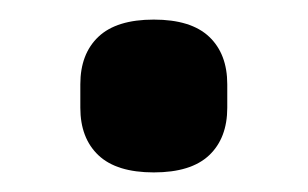

<svg xmlns="http://www.w3.org/2000/svg" viewBox="-20 -165 314 196"><path d="M137 11Q99 11 80.5 -6.5Q62 -24 62 -55V-79Q62 -110 80.5 -127.5Q99 -145 137 -145Q175 -145 193.5 -127.5Q212 -110 212 -79V-55Q212 -24 193.5 -6.5Q175 11 137 11Z"/></svg>

Font: IBM Plex Sans Condensed SemiBold
Style: Regular
Weight: 600
Width: 3
Designer: Mike Abbink, Paul van der Laan, Pieter van Rosmalen
Foundry: Bold Monday
Version: Version 1.3